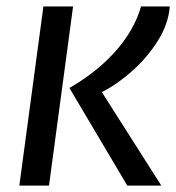

<svg xmlns="http://www.w3.org/2000/svg" viewBox="-20 -583 553 603"><path d="M486.7 0H379.8L198 -306.8Q237.5 -329.4 273.2 -357.1Q308.9 -384.8 338.6 -417.3Q368.2 -449.7 389.9 -486.3Q411.5 -522.9 422.9 -562.6H513.2Q508.9 -507.8 476.2 -455.6Q443.6 -403.5 396.3 -361.1Q349 -318.7 299.9 -293.7ZM133.9 0H40.7L116.3 -562.6H209.5Z"/></svg>

Font: Merriweather Sans Variable Regular
Style: Italic
Weight: 300
Italic angle: -8°
Designer: Eben Sorkin
Foundry: Eben Sorkin
Version: Version 2.001